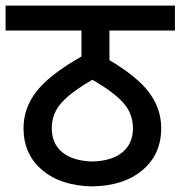

<svg xmlns="http://www.w3.org/2000/svg" viewBox="-47 -642 645 686"><path d="M578 -622V-533H344V-427Q444 -368 486.5 -310.5Q529 -253 529 -184Q529 -91 462.5 -34.5Q396 22 283 24Q170 22 103.5 -34.5Q37 -91 37 -184Q37 -256 84 -316Q131 -376 244 -440V-533H-27V-622ZM138 -184Q138 -129 175.5 -98Q213 -67 283 -65Q353 -67 390.5 -98Q428 -129 428 -184Q428 -235 394.5 -273.5Q361 -312 283 -357Q205 -312 171.5 -273.5Q138 -235 138 -184Z"/></svg>

Font: LT Superior Semi-bold
Style: Regular
Weight: 600
Designer: Daniel Lyons
Foundry: LyonsType
Version: Version 1.0